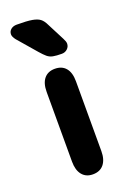

<svg xmlns="http://www.w3.org/2000/svg" viewBox="-124 -651 478 708"><g transform="rotate(-20 115.0 -297.5)"><path d="M57 -60Q57 -27 72 -8.5Q87 10 114 10Q142 10 157 -8.5Q172 -27 172 -60V-334Q172 -368 157 -386Q142 -404 114 -404Q87 -404 72 -386Q57 -368 57 -334ZM16 -556 79 -483Q92 -468 101.5 -460Q111 -452 124 -449.5Q137 -447 158 -447Q171 -447 180 -455.5Q189 -464 189 -476Q189 -484 182 -497L147 -565Q139 -582 128.5 -590Q118 -598 98 -601.5Q78 -605 38 -605Q24 -605 15 -597.5Q6 -590 6 -578Q6 -569 16 -556Z"/></g></svg>

Font: Beiruti
Style: Bold
Weight: 700
Designer: Arlette Boutros
Foundry: Boutros
Version: Version 1.41